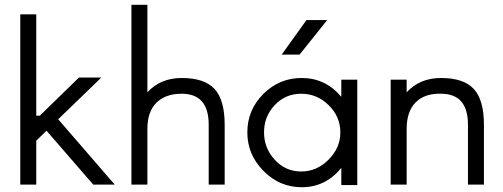

<svg xmlns="http://www.w3.org/2000/svg" viewBox="-20 -774 2109 805"><path d="M65 0H132V-184L175 -226L371 0H461L224 -274L405 -449H311L147 -289H132V-714H65Z M531 0V-754H598V-387Q653 -447 742 -447Q837 -447 879.5 -401Q922 -355 922 -251V0H855V-251Q855 -381 742 -381Q674 -381 636 -343.5Q598 -306 598 -234V0Z M1236 -545H1161L1265 -690H1352ZM1245 11Q1152 11 1084.5 -57.5Q1017 -126 1017 -219Q1017 -313 1084 -380Q1151 -447 1245 -447Q1345 -447 1411 -368V-440H1478V2H1411V-70Q1345 11 1245 11ZM1243 -55Q1308 -55 1357.5 -104.5Q1407 -154 1407 -219Q1407 -285 1358 -333Q1309 -381 1243 -381Q1177 -381 1132 -333.5Q1087 -286 1087 -219Q1087 -153 1132 -104Q1177 -55 1243 -55Z M1618 0V-440H1685V-387Q1740 -447 1829 -447Q1924 -447 1966.5 -401Q2009 -355 2009 -251V0H1942V-251Q1942 -381 1829 -381Q1761 -383 1723 -345Q1685 -307 1685 -234V0Z"/></svg>

Font: Arcon
Style: Regular
Weight: 400
Designer: M. Zarth
Foundry: martin zarth - visuelle & digitale kommunikation
Version: Version 1.131;PS 001.131;hotconv 1.0.70;makeotf.lib2.5.58329